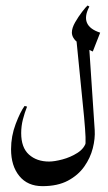

<svg xmlns="http://www.w3.org/2000/svg" viewBox="-20 -564 385 686"><path d="M248.5 -466.8 295.9 -436.5 318.4 -99.1Q320.3 -68.8 311.5 -34.2Q302.7 0.5 281 31.2Q259.3 62 222.7 81.5Q186 101.1 131.8 101.1Q78.6 101.1 49.1 64.9Q19.5 28.8 19.5 -30.8Q19.5 -77.6 36.1 -121.3Q52.7 -165 67.9 -185.5L76.7 -183.1Q67.9 -161.1 61.8 -137.2Q55.7 -113.3 55.7 -88.4Q55.7 -36.6 83.5 -11.7Q111.3 13.2 155.3 13.2Q174.3 13.2 203.1 5.6Q231.9 -2 256.8 -17.8Q281.7 -33.7 288.1 -58.1L283.7 -41Q286.6 -49.8 285.6 -74.5Q284.7 -99.1 280.3 -147Q275.9 -194.8 267.8 -272.9Q259.8 -351.1 248.5 -466.8ZM293 -544.4 299.3 -540.5Q262.7 -471.7 337.9 -447.3L311.5 -379.9Q281.2 -393.1 259 -410.6Q236.8 -428.2 236.8 -447.8Q236.8 -463.9 248.5 -484.4Q260.3 -504.9 273.7 -522.2Q287.1 -539.6 293 -544.4Z"/></svg>

Font: Lateef
Style: Regular
Weight: 400
Designer: SIL International
Foundry: SIL International
Version: Version 4.200